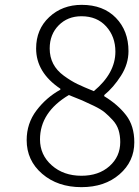

<svg xmlns="http://www.w3.org/2000/svg" viewBox="-20 -759 575 792"><path d="M316 13Q218 13 154 -42Q90 -97 90 -181Q90 -250 130.5 -303.5Q171 -357 229 -389V-393Q129 -460 129 -559Q129 -638 183 -688.5Q237 -739 317 -739Q406 -739 458 -685.5Q510 -632 510 -548Q510 -495 479 -446.5Q448 -398 410 -367V-362Q466 -328 500 -284Q534 -240 534 -172Q534 -93 473 -40Q412 13 316 13ZM367 -383Q456 -457 456 -546Q456 -608 418 -650Q380 -692 316 -692Q259 -692 222 -654.5Q185 -617 185 -559Q185 -524 199.5 -496Q214 -468 243.5 -446.5Q273 -425 299 -412.5Q325 -400 367 -383ZM316 -34Q387 -34 431.5 -73.5Q476 -113 476 -173Q476 -200 469 -222.5Q462 -245 445 -263.5Q428 -282 412.5 -295Q397 -308 367 -322.5Q337 -337 318.5 -345Q300 -353 264 -367Q145 -296 145 -184Q145 -120 193.5 -77Q242 -34 316 -34Z"/></svg>

Font: NotoSansHansLight
Style: Regular
Weight: 300
Designer: Ryoko NISHIZUKA  (kana & ideographs); Paul D. Hunt (Latin, Greek & Cyrillic); Wenlong ZHANG  (bopomofo); Sandoll Communi
Foundry: Adobe Systems Incorporated
Version: Version 1.00;December 8, 2021;FontCreator 13.0.0.2675 64-bit